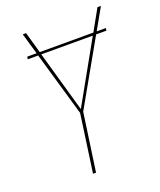

<svg xmlns="http://www.w3.org/2000/svg" viewBox="-129 -762 701 843"><g transform="rotate(-20 222.0 -340.5)"><path d="M388.2 -582H431.2L429.2 -570.3H381.3L211.9 -271L173.3 0H159.2L197.3 -270.5L110.4 -570.3H62L63.5 -582H107.4L78.6 -680.7H94.2L122.1 -582H372.6L427.7 -680.7H443.8ZM206.1 -285.2 365.7 -570.3H125Z"/></g></svg>

Font: Fira Sans Compressed Hair
Style: Italic
Weight: 100
Width: 3
Italic angle: -8°
Designer: Carrois Corporate & Edenspiekermann AG
Foundry: Carrois Corporate GbR & Edenspiekermann AG
Version: Version 4.203;PS 004.203;hotconv 1.0.88;makeotf.lib2.5.64775